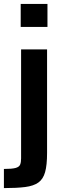

<svg xmlns="http://www.w3.org/2000/svg" viewBox="-37 -763 332 983"><path d="M69 -625V-743H206V-625ZM-17 200V102Q24 102 42.5 97Q61 92 66 80Q71 68 71 48V-510H204V20Q204 82 194 118Q184 154 159.5 171.5Q135 189 92 194.5Q49 200 -17 200Z"/></svg>

Font: Saira SemiBold
Style: Regular
Weight: 600
Designer: Hector Gatti with collaboration of the Omnibus-Type team
Foundry: Omnibus-Type
Version: Version 1.100; ttfautohint (v1.8.3)